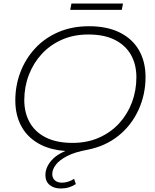

<svg xmlns="http://www.w3.org/2000/svg" viewBox="-20 -854 878 1091"><path d="M325 217Q286 217 262 197Q238 177 238 141Q238 98 272 58Q298 27 351 4Q271 -2 213 -31Q141 -67 104 -132Q67 -197 67 -283Q67 -368 96 -444Q125 -520 179.5 -579Q234 -638 311.5 -671.5Q389 -705 486 -705Q589 -705 661 -669Q733 -633 770 -568Q807 -503 807 -417Q807 -317 767 -229.5Q727 -142 653 -82.5Q579 -23 477 -3Q405 10 361 33Q317 56 297 82.5Q277 109 277 135Q277 158 292 171Q307 184 332 184Q350 184 368.5 178Q387 172 401 162L411 192Q393 204 371.5 210.5Q350 217 325 217ZM392 -42Q475 -42 542 -71.5Q609 -101 656.5 -152.5Q704 -204 729.5 -271.5Q755 -339 755 -415Q755 -488 724 -542.5Q693 -597 632.5 -627.5Q572 -658 482 -658Q399 -658 332 -628.5Q265 -599 217.5 -547.5Q170 -496 144 -428.5Q118 -361 118 -285Q118 -213 149 -158Q180 -103 241 -72.5Q302 -42 392 -42ZM379 -798 386 -834H679L672 -798Z"/></svg>

Font: Montserrat Thin Light
Style: Italic
Weight: 300
Italic angle: -11.3°
Version: Version 9.000